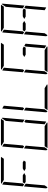

<svg xmlns="http://www.w3.org/2000/svg" viewBox="1520 -2560 1040 4120"><g transform="rotate(-90 2040.0 -500.0)"><path d="M485 -531H617L655 -508L628 -469H479L429 -500ZM144 -502 102 -529 139 -959Q139 -966 142 -972L199 -938L198 -928V-918L193 -866L182 -735L165 -548L164 -531ZM82 -2Q56 -12 59 -41L99 -500V-505L133 -485L150 -474L158 -469L157 -452L140 -265L129 -134L125 -83L124 -82V-72L123 -62ZM240 -938 156 -990Q169 -1000 184 -1000H452H720Q730 -1000 734 -998L693 -938H663H477H415ZM331 -469H199L161 -492L188 -531H337L387 -500Z M1488 -498 1530 -471 1493 -41Q1493 -34 1490 -28L1433 -62V-70L1434 -82L1435 -83L1439 -134L1450 -265L1467 -450L1468 -469ZM960 -502 918 -529 955 -959Q955 -966 958 -972L1015 -938L1014 -928V-918L1009 -866L998 -735L981 -548L980 -531ZM898 -2Q872 -12 875 -41L915 -500V-505L949 -485L966 -474L974 -469L973 -452L956 -265L945 -134L941 -83L940 -82V-72L939 -62ZM1056 -938 972 -990Q985 -1000 1000 -1000H1268H1536Q1546 -1000 1550 -998L1509 -938H1479H1293H1231ZM1392 -62 1476 -10Q1463 0 1448 0H1180H921L963 -62H969H1155H1217ZM1573 -959 1533 -500V-495L1499 -515L1482 -526L1474 -531L1475 -550L1492 -735L1503 -866L1506 -897L1566 -986Q1575 -974 1573 -959Z M1776 -502 1734 -529 1771 -959Q1771 -966 1774 -972L1831 -938L1830 -928V-918L1825 -866L1814 -735L1797 -548L1796 -531ZM1714 -2Q1688 -12 1691 -41L1731 -500V-505L1765 -485L1782 -474L1790 -469L1789 -452L1772 -265L1761 -134L1757 -83L1756 -82V-72L1755 -62ZM2208 -62 2292 -10Q2279 0 2264 0H1996H1737L1779 -62H1785H1971H2033Z M2933 -531H3065L3103 -508L3076 -469H2927L2877 -500ZM3120 -498 3162 -471 3125 -41Q3125 -34 3122 -28L3065 -62V-70L3066 -82L3067 -83L3071 -134L3082 -265L3099 -450L3100 -469ZM2592 -502 2550 -529 2587 -959Q2587 -966 2590 -972L2647 -938L2646 -928V-918L2641 -866L2630 -735L2613 -548L2612 -531ZM2530 -2Q2504 -12 2507 -41L2547 -500V-505L2581 -485L2598 -474L2606 -469L2605 -452L2588 -265L2577 -134L2573 -83L2572 -82V-72L2571 -62ZM2688 -938 2604 -990Q2617 -1000 2632 -1000H2900H3168Q3178 -1000 3182 -998L3141 -938H3111H2925H2863ZM3024 -62 3108 -10Q3095 0 3080 0H2812H2553L2595 -62H2601H2787H2849Z M3749 -531H3881L3919 -508L3892 -469H3743L3693 -500ZM3936 -498 3978 -471 3941 -41Q3941 -34 3938 -28L3881 -62V-70L3882 -82L3883 -83L3887 -134L3898 -265L3915 -450L3916 -469ZM3408 -502 3366 -529 3403 -959Q3403 -966 3406 -972L3463 -938L3462 -928V-918L3457 -866L3446 -735L3429 -548L3428 -531ZM3346 -2Q3320 -12 3323 -41L3363 -500V-505L3397 -485L3414 -474L3422 -469L3421 -452L3404 -265L3393 -134L3389 -83L3388 -82V-72L3387 -62ZM3504 -938 3420 -990Q3433 -1000 3448 -1000H3716H3984Q3994 -1000 3998 -998L3957 -938H3927H3741H3679ZM3595 -469H3463L3425 -492L3452 -531H3601L3651 -500ZM4021 -959 3981 -500V-495L3947 -515L3930 -526L3922 -531L3923 -550L3940 -735L3951 -866L3954 -897L4014 -986Q4023 -974 4021 -959Z"/></g></svg>

Font: DSEG14 Modern
Style: Light Italic
Weight: 300
Italic angle: -5°
Designer: Keshikan(Twitter:@keshinomi_88pro)
Version: Version 0.46